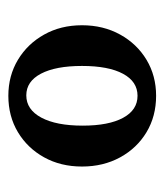

<svg xmlns="http://www.w3.org/2000/svg" viewBox="13 -825 394 460"><g transform="rotate(90 210.0 -595.0)"><path d="M209.5 -418Q161.5 -418 123.2 -441Q85 -464 62.8 -503.8Q40.5 -543.5 40.5 -594.5Q40.5 -645.5 62.8 -685.8Q85 -726 123.2 -749Q161.5 -772 209.5 -772Q258.5 -772 296.8 -749Q335 -726 357 -685.8Q379 -645.5 379 -594.5Q379 -543.5 357 -503.8Q335 -464 296.8 -441Q258.5 -418 209.5 -418ZM208.5 -461Q242.5 -461 261.8 -497Q281 -533 281 -596Q281 -658.5 262.2 -693Q243.5 -727.5 209.5 -727.5Q175.5 -727.5 156.8 -692.8Q138 -658 138 -594.5Q138 -531.5 156.5 -496.2Q175 -461 208.5 -461Z"/></g></svg>

Font: Libre Caslon Text
Style: Bold
Weight: 700
Designer: Pablo Impallari, Rodrigo Fuenzalida, Katja Schimmel
Foundry: Pablo Impallari, Rodrigo Fuenzalida
Version: Version 2.000